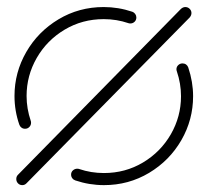

<svg xmlns="http://www.w3.org/2000/svg" viewBox="-20 -539 604 559"><path d="M27.4 -17.8Q27.4 -25.2 32.2 -30L507 -513.3Q513 -518.5 519.6 -518.5Q527 -518.5 532.2 -513.3Q537.4 -508.1 537.4 -501.1Q537.4 -494.1 532.2 -488.1L57 -5.2Q51.9 0 44.8 0Q37.4 0 32.4 -5.2Q27.4 -10.4 27.4 -17.8ZM36.3 -175.9Q22.2 -216.3 22.2 -259.6Q22.2 -328.1 56.5 -387.6Q90.7 -447 150.4 -482.8Q210 -518.5 281.9 -518.5Q324.4 -518.5 365.2 -504.8Q370.4 -503 373.7 -498.3Q377 -493.7 377 -488.1Q377 -480.7 371.9 -475.7Q366.7 -470.7 359.6 -470.7Q355.9 -470.7 354.1 -471.5Q319.6 -483.3 281.9 -483.3Q219.6 -483.3 168.1 -452.6Q116.7 -421.9 87 -370.4Q57.4 -318.9 57.4 -259.6Q57.4 -223 69.6 -187Q70.4 -185.2 70.4 -181.5Q70.4 -174.4 65.4 -169.3Q60.4 -164.1 53 -164.1Q47 -164.1 42.6 -167.4Q38.1 -170.7 36.3 -175.9ZM199.3 -13.7Q193.7 -15.6 190.4 -20.2Q187 -24.8 187 -30.7Q187 -38.1 192.4 -43Q197.8 -47.8 204.8 -47.8Q208.5 -47.8 210.4 -47Q244.8 -35.2 282.6 -35.2Q344.8 -35.2 396.3 -65.9Q447.8 -96.7 477.4 -148.1Q507 -199.6 507 -258.9Q507 -295.6 494.8 -331.5Q493.7 -334.4 493.7 -337.4Q493.7 -344.4 498.9 -349.4Q504.1 -354.4 511.5 -354.4Q517.4 -354.4 521.9 -351.1Q526.3 -347.8 528.1 -342.6Q542.2 -300.4 542.2 -258.9Q542.2 -190.4 508 -130.9Q473.7 -71.5 414.1 -35.7Q354.4 0 282.6 0Q240 0 199.3 -13.7Z"/></svg>

Font: 26F Galaxy Hebrew Light
Style: Regular
Weight: 300
Designer: C₂₉H₂₅N₃O₅
Version: Version 1.000